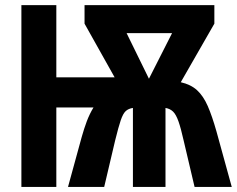

<svg xmlns="http://www.w3.org/2000/svg" viewBox="-20 -734 932 754"><path d="M821.8 -713.9V-641.1L689.9 -411.1Q729 -402.3 753.7 -379.9Q778.3 -357.4 795.7 -317.9Q813 -278.3 830.1 -217.8L890.1 0H744.1L701.2 -182.1Q690.4 -230.5 680.9 -257.3Q671.4 -284.2 659.7 -295.7Q647.9 -307.1 629.9 -310.1V0H502V-310.1Q484.9 -307.6 474.1 -298.1Q463.4 -288.6 454.3 -262.2Q445.3 -235.8 432.1 -182.1L389.2 0H247.1L300.8 -195.8Q310.1 -229 321 -258.1Q332 -287.1 347.2 -312H201.2V0H64V-713.9H201.2V-430.2H430.2L312 -641.1V-713.9ZM655.8 -604H477.1L564.9 -424.8Z"/></svg>

Font: Open Sans Condensed
Style: Regular
Weight: 400
Width: 3
Designer: Monotype Design Team
Foundry: Monotype Imaging Inc.
Version: Version 3.000